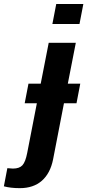

<svg xmlns="http://www.w3.org/2000/svg" viewBox="-127 -745 442 972"><path d="M294.9 -724.6 275.4 -623.5H138.2L157.7 -724.6ZM-26.4 207.5Q-73.7 207.5 -107.4 198.2L-89.8 106.4Q-83 106.9 -75.7 107.4Q-68.4 107.9 -61.5 108.4Q-28.8 108.4 -13.4 91.6Q2 74.7 10.7 29.3L59.6 -222.2H-2L17.1 -321.3H79.1L119.6 -528.3H256.8L216.3 -321.3H279.3L260.3 -222.2H196.8L141.6 62.5Q127.4 132.8 84.7 170.2Q42 207.5 -26.4 207.5Z"/></svg>

Font: Arimo
Style: Bold Italic
Weight: 700
Italic angle: -12°
Designer: Steve Matteson
Foundry: Monotype Imaging Inc.
Version: Version 1.33